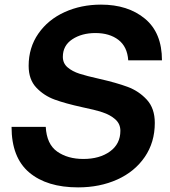

<svg xmlns="http://www.w3.org/2000/svg" viewBox="-20 -797 736 831"><path d="M30 -248H178Q182 -173 227.5 -141Q273 -109 341 -109Q411 -109 456 -141.5Q501 -174 501 -231Q501 -261 479 -280.5Q457 -300 423.5 -311Q390 -322 336 -333Q263 -349 216.5 -366Q170 -383 137 -418Q104 -453 104 -512Q104 -591 146 -651.5Q188 -712 259.5 -744.5Q331 -777 417 -777Q534 -777 607.5 -716Q681 -655 681 -536H535Q531 -595 492.5 -624.5Q454 -654 393 -654Q334 -654 293 -627Q252 -600 252 -551Q252 -523 272.5 -505.5Q293 -488 324 -478Q355 -468 409 -456Q484 -439 532.5 -421Q581 -403 615.5 -365.5Q650 -328 650 -265Q650 -181 606.5 -117.5Q563 -54 487.5 -20Q412 14 318 14Q183 14 106.5 -50.5Q30 -115 30 -248Z"/></svg>

Font: Open Sauce One
Style: Bold Italic
Weight: 700
Italic angle: -10°
Designer: Alfredo Marco Pradil
Foundry: Creative Sauce Fz LLC
Version: Version 1.477